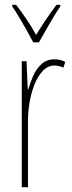

<svg xmlns="http://www.w3.org/2000/svg" viewBox="-20 -783 302 803"><path d="M208 -535Q218 -535 230.5 -532.5Q243 -530 253 -524L245 -500Q239 -503 229 -506Q219 -509 208 -509Q181 -509 160 -487.5Q139 -466 125 -431.5Q111 -397 104 -356.5Q97 -316 97 -277V0H71V-527H91L96 -409H98Q106 -436 118.5 -465Q131 -494 153 -514.5Q175 -535 208 -535ZM119 -606Q106 -631 89.5 -660Q73 -689 57.5 -715Q42 -741 31 -756V-763H47Q67 -738 90 -704Q113 -670 131 -637Q151 -670 171 -699.5Q191 -729 216 -763H232V-756Q210 -724 186.5 -682.5Q163 -641 143 -606Z"/></svg>

Font: Noto Sans Gurmukhi ExtraCondensed Thin
Style: Regular
Weight: 100
Width: 2
Designer: Jelle Bosma - Monotype Design Team
Foundry: Monotype Imaging Inc.
Version: Version 2.004; ttfautohint (v1.8.4.7-5d5b)